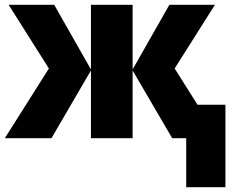

<svg xmlns="http://www.w3.org/2000/svg" viewBox="-22 -573 967 796"><path d="M869.1 -553.2 702.1 -289.1 796.9 -138.7H912.6V203.1H750V0H691.9L527.8 -280.8V0H355V-280.8L191.4 0H-2L180.7 -289.1L13.7 -553.2H202.6L355 -285.2V-553.2H527.8V-285.2L680.2 -553.2Z"/></svg>

Font: Open Sans SemiCondensed ExtraBold
Style: Regular
Weight: 800
Width: 4
Designer: Monotype Design Team
Foundry: Monotype Imaging Inc.
Version: Version 3.000